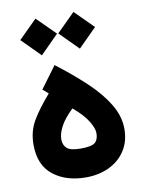

<svg xmlns="http://www.w3.org/2000/svg" viewBox="-81 -764 612 819"><g transform="rotate(-10 225.0 -354.5)"><path d="M175.8 -497.1Q247.1 -442.9 302.7 -390.4Q358.4 -337.9 390.1 -285.2Q421.9 -232.4 421.9 -177.7Q421.9 -124 396.5 -84.5Q371.1 -44.9 326.4 -23.4Q281.7 -2 225.1 -2Q138.7 -2 83.5 -45.9Q28.3 -89.8 28.3 -177.7Q28.3 -235.8 54.9 -281Q81.5 -326.2 130.4 -382.3L106.4 -403.3ZM218.8 -301.8Q181.2 -266.1 165 -235.1Q148.9 -204.1 148.9 -180.2Q148.9 -155.8 164.1 -141.4Q179.2 -127 224.6 -127Q271.5 -127 286.4 -139.6Q301.3 -152.3 301.3 -180.7Q301.3 -201.2 282 -232.9Q262.7 -264.6 218.8 -301.8ZM214.8 -627.4 294.4 -706.5 374 -627 294.4 -547.4ZM50.3 -627.4 129.9 -706.5 209.5 -627.4 129.9 -547.4Z"/></g></svg>

Font: Vazir WOL
Style: Bold-WOL
Weight: 700
Designer: Saber Rastikerdar
Foundry: Saber Rastikerdar
Version: Version 30.0.0